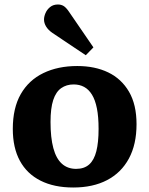

<svg xmlns="http://www.w3.org/2000/svg" viewBox="-20 -821 664 855"><path d="M306 14Q221 14 160.5 -16.5Q100 -47 68.5 -105Q37 -163 37 -247Q37 -340 72.5 -402Q108 -464 173 -495.5Q238 -527 324 -527Q403 -527 462 -498.5Q521 -470 554.5 -412.5Q588 -355 588 -268Q588 -178 554 -115Q520 -52 457 -19Q394 14 306 14ZM319 -69Q355 -69 377 -88.5Q399 -108 409 -147.5Q419 -187 419 -247Q419 -301 411.5 -338.5Q404 -376 389.5 -399.5Q375 -423 354.5 -434Q334 -445 308 -445Q276 -445 252.5 -428.5Q229 -412 217 -375.5Q205 -339 205 -278Q205 -208 217.5 -161.5Q230 -115 255.5 -92Q281 -69 319 -69ZM362 -575 214 -674Q195 -687 185.5 -702.5Q176 -718 176 -734Q176 -747 182.5 -762.5Q189 -778 203 -789.5Q217 -801 238 -801Q252 -801 263 -794.5Q274 -788 287 -769L396 -610Z"/></svg>

Font: Literata 18pt
Style: Bold
Weight: 700
Designer: Latin by Veronika Burian and Jose Scaglione. Greek by Irene Vlachou. Cyrillic by Vera Evstafieva.
Foundry: TypeTogether
Version: Version 3.103;gftools[0.9.29]